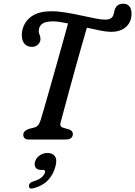

<svg xmlns="http://www.w3.org/2000/svg" viewBox="-20 -774 750 1065"><path d="M316.5 -96Q312.5 -81.5 317 -74.5Q321.5 -67.5 332 -65L364 -56Q386.5 -46 384 -28.5Q381.5 0 344 0H140.5Q124 0 116.5 -7.5Q109 -15 109 -26.5Q109.5 -39 117.8 -46.5Q126 -54 140 -59L169.5 -66.5Q182 -69.5 190.8 -79Q199.5 -88.5 206 -109.5Q213 -132 227 -181Q241 -230 259 -293Q277 -356 295.5 -422Q314 -488 330.5 -546.8Q347 -605.5 357.5 -644Q333.5 -649 312 -652.2Q290.5 -655.5 274 -655.5Q230 -655.5 212.5 -640.8Q195 -626 195 -601Q194.5 -591.5 199.5 -581.5Q204.5 -571.5 204.5 -558Q204.5 -541 191.2 -527.5Q178 -514 156.5 -514Q131.5 -514 116.2 -531Q101 -548 101 -579Q102 -636.5 143.2 -674Q184.5 -711.5 264.5 -711.5Q302 -711.5 345 -704.5Q388 -697.5 430 -688.2Q472 -679 507.2 -672Q542.5 -665 564.5 -665Q598.5 -665 608 -688.5Q611 -696.5 612.2 -702.2Q613.5 -708 614.5 -713Q618 -730.5 629.8 -742Q641.5 -753.5 665.5 -753.5Q684.5 -753.5 697.2 -739.5Q710 -725.5 709.5 -696Q709 -651.5 678.8 -624.5Q648.5 -597.5 595.5 -597.5Q571.5 -597.5 536.2 -604.5Q501 -611.5 462 -620.5Q450 -580 433.2 -521Q416.5 -462 398.2 -396.2Q380 -330.5 363.2 -269Q346.5 -207.5 334 -161Q321.5 -114.5 316.5 -96ZM209.5 168.5Q187 168.5 178 156Q169 143.5 174 124Q180 102 200 88.2Q220 74.5 243.5 74.5Q271 74.5 284.5 92.5Q298 110.5 287.5 149.5Q275.5 195 245.8 226Q216 257 166.5 270Q140.5 277 140.5 257.5Q140.5 239 164 232.5Q195.5 223 210.5 210Q225.5 197 229.5 182Q233 168.5 218.5 168.5Z"/></svg>

Font: Fraunces 9pt S100
Style: Italic
Weight: 400
Italic angle: -16°
Version: Version 1.000; ttfautohint (v1.8.3)